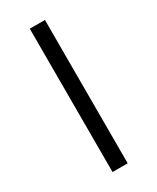

<svg xmlns="http://www.w3.org/2000/svg" viewBox="-182 -756 666 812"><g transform="rotate(-30 151.0 -350.0)"><path d="M114 -700H188V0H114Z"/></g></svg>

Font: CMG Sans
Style: Regular
Weight: 400
Designer: Julieta Ulanovsky
Foundry: Julieta Ulanovsky
Version: Version 7.200